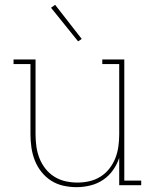

<svg xmlns="http://www.w3.org/2000/svg" viewBox="-20 -766 640 794"><path d="M297 8Q269 8 242 2Q215 -4 192 -18.5Q169 -33 151.5 -55Q134 -77 124 -102.5Q114 -128 110 -155.5Q106 -183 106 -210V-501H36V-520H127V-210Q127 -185 130.5 -160Q134 -135 143 -112Q152 -89 167.5 -69Q183 -49 204.5 -35.5Q226 -22 250.5 -16.5Q275 -11 300 -11Q325 -11 349.5 -16.5Q374 -22 395.5 -35.5Q417 -49 432.5 -69Q448 -89 457 -112Q466 -135 469.5 -160Q473 -185 473 -210V-501H403V-520H494V-19H564V0H473V-113Q464 -86 447 -62Q430 -38 406 -22Q382 -6 353.5 1Q325 8 297 8ZM303 -595 191 -734 208 -746 318 -605Z"/></svg>

Font: Iosevka HT Thin Extended
Style: Regular
Weight: 100
Width: 7
Monospace: yes
Designer: Belleve Invis
Foundry: Belleve Invis
Version: Version 32.3.0; ttfautohint (v1.8.4)